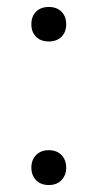

<svg xmlns="http://www.w3.org/2000/svg" viewBox="-20 -521 281 551"><path d="M70 -451Q70 -474 83.5 -487.5Q97 -501 120 -501Q143 -501 156.5 -487.5Q170 -474 170 -451Q170 -429 156.5 -415.5Q143 -402 120 -402Q97 -402 83.5 -415.5Q70 -429 70 -451ZM70 -40Q70 -62 83.5 -76Q97 -90 120 -90Q143 -90 156.5 -76Q170 -62 170 -40Q170 -18 156.5 -4Q143 10 120 10Q97 10 83.5 -4Q70 -18 70 -40Z"/></svg>

Font: Trirong Light
Style: Regular
Weight: 300
Designer: Katatrad Team
Foundry: CadsonDemak
Version: Version 1.001